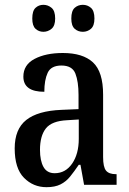

<svg xmlns="http://www.w3.org/2000/svg" viewBox="-20 -767 537 797"><path d="M173 10Q118 10 79.5 -29Q41 -68 41 -151Q41 -231 89 -269Q137 -307 235 -311L306 -314V-373Q306 -428 293 -461.5Q280 -495 235 -495Q192 -495 178 -465Q164 -435 164 -386Q77 -386 77 -449Q77 -498 123.5 -522.5Q170 -547 241 -547Q324 -547 366 -508Q408 -469 408 -374V-115Q408 -74 420 -59Q432 -44 461 -44H464V0H329L314 -83H307Q288 -55 271 -34Q254 -13 231 -1.5Q208 10 173 10ZM207 -48Q252 -48 279.5 -88Q307 -128 307 -191V-271L259 -268Q195 -265 170.5 -234Q146 -203 146 -145Q146 -100 160.5 -74Q175 -48 207 -48ZM324 -635Q304 -635 290 -647.5Q276 -660 276 -690Q276 -722 290 -734.5Q304 -747 324 -747Q343 -747 357.5 -734.5Q372 -722 372 -690Q372 -660 357.5 -647.5Q343 -635 324 -635ZM160 -635Q141 -635 127.5 -647.5Q114 -660 114 -690Q114 -722 127.5 -734.5Q141 -747 160 -747Q179 -747 194 -734.5Q209 -722 209 -690Q209 -660 194 -647.5Q179 -635 160 -635Z"/></svg>

Font: Noto Serif Tamil Condensed Medium
Style: Regular
Weight: 500
Width: 3
Designer: Indian Type Foundry, Tom Grace, and the Monotype Design Team
Foundry: Monotype Imaging Inc.
Version: Version 2.004; ttfautohint (v1.8.4.7-5d5b)